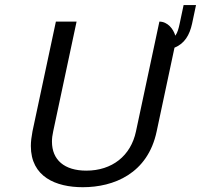

<svg xmlns="http://www.w3.org/2000/svg" viewBox="-20 -737 809 773"><path d="M205 -650 110.8 -208.3C106.7 -186.7 104.2 -166.7 104.2 -149.2C104.2 -25 205 16.7 313.3 16.7C437.5 16.7 575 -37.5 610.8 -208.3L682.5 -545C723.3 -561.7 743.3 -595.8 753.3 -641.7L769.2 -716.7H719.2L703.3 -641.7C699.2 -622.5 695 -605.8 685.8 -593.3C678.3 -620 655 -650 621.7 -650L527.5 -208.3C506.7 -109.2 430.8 -50 327.5 -50C239.2 -50 189.2 -93.3 189.2 -166.7C189.2 -180 190.8 -193.3 194.2 -208.3L288.3 -650Z"/></svg>

Font: BoonHome
Style: Book Oblique
Weight: 400
Italic angle: -12°
Designer: Sungsit Sawaiwan
Foundry: Sungsit Sawaiwan
Version: Version 0.2